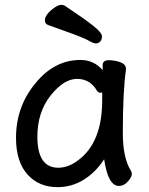

<svg xmlns="http://www.w3.org/2000/svg" viewBox="-20 -743 615 791"><path d="M178 -640Q165 -645 165 -659Q165 -684 205 -712Q222 -723 231.5 -723Q241 -723 246 -720Q329 -665 364.5 -636.5Q400 -608 400 -593.5Q400 -579 392.5 -571.5Q385 -564 375 -564Q365 -564 344.5 -576Q324 -588 253 -613Q182 -638 178 -640ZM499 -459V-456Q486 -367 486 -195Q486 -93 519 -40Q523 -35 523 -24.5Q523 -14 507 4.5Q491 23 470 23Q425 23 409 -87Q375 -34 325.5 -3Q276 28 217 28Q140 28 93 -24.5Q46 -77 46 -175Q46 -304 126 -400Q204 -496 311 -496Q367 -496 403 -454V-475Q403 -495 428 -495Q453 -495 476 -486.5Q499 -478 499 -459ZM134 -180Q134 -52 220 -52Q261 -52 301 -82Q401 -155 401 -330Q401 -346 401 -362Q399 -361 392 -361Q385 -361 379 -370Q351 -418 297 -418Q243 -418 188.5 -349.5Q134 -281 134 -180Z"/></svg>

Font: LXGW ZhenKai
Style: Regular
Weight: 400
Designer: LXGW / Fontworks Inc.
Foundry: LXGW / Fontworks Inc.
Version: Version 0.800;June 8, 2025